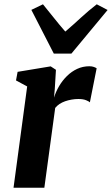

<svg xmlns="http://www.w3.org/2000/svg" viewBox="-20 -874 521 894"><path d="M43 0 106.5 -471.5 54.5 -499.5 62 -539.5 216 -565 240.5 -549 235 -458.5 231.5 -419.5Q240 -447 255.2 -473Q270.5 -499 291.8 -520Q313 -541 339.2 -553.2Q365.5 -565.5 396 -565.5Q408.5 -565.5 417.2 -562.2Q426 -559 430 -556L398.5 -397.5Q395 -401.5 381.2 -407.2Q367.5 -413 345 -413Q329 -413 313.2 -410.2Q297.5 -407.5 283.2 -402.5Q269 -397.5 257.2 -389.8Q245.5 -382 237 -371.5L186.5 0ZM230.5 -624.5 126 -828 180 -854Q205 -823.5 230.8 -791Q256.5 -758.5 284 -727Q321 -758.5 356 -791Q391 -823.5 430.5 -854L481 -827.5L312.5 -624.5Z"/></svg>

Font: Merriweather 24pt ExtraBold
Style: Italic
Weight: 800
Italic angle: -7.8°
Version: Version 2.101